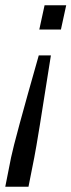

<svg xmlns="http://www.w3.org/2000/svg" viewBox="-61 -530 271 728"><path d="M88 -418 108 -510H190L170 -418ZM86 -320H132Q80 13 69 67L47 178H-41L-19 67Q-6 3 86 -320Z"/></svg>

Font: Saira Ultra Condensed Medium
Style: Italic
Weight: 500
Width: 1
Italic angle: -12°
Designer: Hector Gatti with collaboration of the Omnibus-Type team
Foundry: Omnibus-Type
Version: Version 1.001; ttfautohint (v1.8)